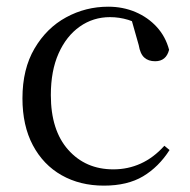

<svg xmlns="http://www.w3.org/2000/svg" viewBox="-20 -551 578 585"><path d="M296.6 14.6Q223.8 14.6 167.8 -17.1Q111.8 -48.8 80.1 -108.5Q48.4 -168.3 48.4 -251.4Q48.4 -340.7 85.2 -403.2Q121.9 -465.8 181.5 -498.2Q241 -530.6 309.8 -530.6Q354.5 -530.6 392.7 -514.4Q430.9 -498.1 457.7 -468.8Q484.5 -439.5 495.2 -399.3Q486.3 -364.4 452.7 -364.4Q432 -364.4 419.6 -375.7Q407.1 -386.9 402.7 -413.5L377.7 -501.6L427.8 -461.9Q397.5 -482.4 370.4 -490.6Q343.3 -498.8 315 -498.8Q263.9 -498.8 222.9 -469.9Q182 -441 158.5 -388.2Q134.9 -335.4 134.9 -261.5Q134.9 -153.9 187.9 -94.5Q240.8 -35 325.2 -35Q370 -35 408.9 -52.7Q447.9 -70.3 480.8 -106.9L496.6 -93.9Q463.6 -42.3 415.9 -13.8Q368.2 14.6 296.6 14.6Z"/></svg>

Font: Noto Serif SC ExtraLight
Style: Regular
Weight: 200
Designer: Ryoko NISHIZUKA 西塚涼子 (kana & ideographs); Frank Grießhammer (Latin, Greek & Cyrillic); Wenlong ZHANG 张文龙 (bopomofo); San
Foundry: Adobe
Version: Version 2.002-H1;hotconv 1.1.0;makeotfexe 2.6.0